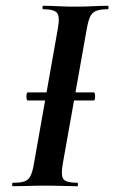

<svg xmlns="http://www.w3.org/2000/svg" viewBox="-20 -645 396 665"><path d="M76 -297Q73 -297 72 -304Q71 -311 72 -318Q73 -325 76 -325H304.5Q308 -325 309 -318Q310 -311 309 -304Q308 -297 304.5 -297ZM25 0Q22 0 22 -6Q22 -12 25 -12Q52 -12 65.5 -17Q79 -22 86.2 -37Q93.5 -52 98 -81L180 -544Q188 -587 177.8 -600Q167.5 -613 130 -613Q127 -613 127 -619Q127 -625 130 -625Q152.6 -625 180.8 -623.5Q209 -622 239.8 -622Q274.9 -622 303 -623.5Q331 -625 353 -625Q356 -625 356 -619Q356 -613 353 -613Q326.5 -613 312.4 -607Q298.2 -601 291.6 -586Q285 -571 280 -542L198 -81Q190 -38 199.3 -25Q208.5 -12 248 -12Q250 -12 250 -6Q250 0 248 0Q225.8 0 198 -1Q170.2 -2 135.8 -2Q104.7 -2 76.3 -1Q48 0 25 0Z"/></svg>

Font: Cormorant Garamond Light
Style: Italic
Weight: 300
Italic angle: -10°
Designer: Christian Thalmann (Catharsis Fonts)
Foundry: Catharsis Fonts
Version: Version 4.001